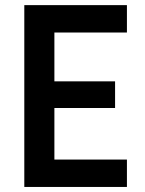

<svg xmlns="http://www.w3.org/2000/svg" viewBox="-20 -740 574 760"><path d="M76.2 -719.7H482.4V-611.3H195.3V-418H435.5V-312.5H195.3V-108.4H482.4V0H76.2Z"/></svg>

Font: Reddit Sans Chocolate SemiBold
Style: Regular
Weight: 600
Designer: Stephen Hutchings
Foundry: Reddit
Version: Version 1.011